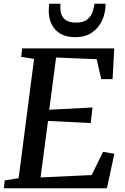

<svg xmlns="http://www.w3.org/2000/svg" viewBox="-22 -1000 665 1020"><path d="M-1.5 0 3 -41.5 77 -53.5 159 -687 90.5 -698 96 -743H585L576 -579.5H516L491.5 -685.5L276 -694.5L239.5 -417L469.5 -429L460 -346.5L233 -357.5L193.5 -57.5L465 -70L525.5 -193.5L585.5 -183L546 0ZM378 -802.5Q336.5 -802.5 308.2 -816.2Q280 -830 263.8 -852.5Q247.5 -875 241.5 -901.8Q235.5 -928.5 237.5 -954.5Q238 -961 238.2 -967.2Q238.5 -973.5 239.5 -980H299.5Q296.5 -951.5 302.5 -929Q308.5 -906.5 327.5 -893.2Q346.5 -880 383 -880Q421.5 -880 441.5 -896.5Q461.5 -913 469.5 -936.2Q477.5 -959.5 480 -980H539Q539 -932 520.5 -891.5Q502 -851 466.2 -826.8Q430.5 -802.5 378 -802.5Z"/></svg>

Font: Merriweather 20pt Medium
Style: Italic
Weight: 500
Italic angle: -7.8°
Version: Version 2.101